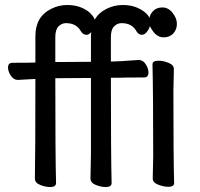

<svg xmlns="http://www.w3.org/2000/svg" viewBox="-20 -734 802 771"><path d="M346.2 -605Q337.4 -594.2 327.1 -594.2Q314 -594.2 305.2 -607.9Q287.1 -641.1 245.1 -641.1Q228 -641.1 215.1 -628.2Q202.1 -615.2 202.1 -585V-484.9L345.2 -485.8V-588.9Q345.2 -597.2 346.2 -605ZM656.2 16.1Q637.2 16.1 615.2 7.6Q593.3 -1 593.3 -17.1L595.2 -105Q595.2 -368.2 592.3 -475.1Q592.3 -490.2 616.2 -490.2Q635.3 -490.2 656.7 -481.7Q678.2 -473.1 678.2 -457L676.3 -368.2Q676.3 -105 679.2 1Q679.2 16.1 656.2 16.1ZM404.3 17.1Q385.3 17.1 364.3 8.5Q343.3 0 343.3 -17.1L345.2 -116.2V-420.9L202.1 -419.9Q202.1 -105 205.1 1Q205.1 17.1 181.2 17.1Q162.1 17.1 141.1 8.5Q120.1 0 120.1 -17.1Q122.1 -116.2 122.1 -417L51.3 -413.1Q35.2 -413.1 23.7 -429.9Q12.2 -446.8 12.2 -462.9Q12.2 -481.9 30.3 -481.9Q104 -481.9 122.1 -482.9V-588.9Q122.1 -668 187 -699.2Q216.3 -713.9 250.2 -713.9Q284.2 -713.9 309.8 -702.4Q335.4 -690.9 348.1 -674.8Q357.4 -665 360.4 -654.8Q376 -683.1 409.2 -699.2Q439 -713.9 473.1 -713.9Q507.3 -713.9 532.7 -702.4Q558.1 -690.9 572.3 -674.8Q577.1 -668.9 580.1 -662.1Q583 -676.8 593.3 -688Q607.4 -704.1 632.3 -704.1Q656.2 -704.1 673.3 -682.1Q690.4 -660.2 690.4 -638.2Q690.4 -615.2 675.8 -599.6Q661.1 -584 637.2 -584Q613.3 -584 596.2 -606Q587.4 -617.2 582 -628.9Q580.1 -621.1 574.2 -611.8Q562 -594.2 550.3 -594.2Q537.1 -594.2 528.3 -607.9Q510.3 -641.1 468.3 -641.1Q451.2 -641.1 438.2 -628.2Q425.3 -615.2 425.3 -585V-486.8Q451.2 -486.8 537.1 -493.2Q554.2 -493.2 565.2 -476.1Q576.2 -459 576.2 -442.9Q576.2 -422.9 558.1 -422.9Q475.1 -422.9 462.4 -421.9H425.3Q425.3 -105 428.2 1Q428.2 17.1 404.3 17.1Z"/></svg>

Font: LXGW WenKai GB Screen
Style: Regular
Weight: 400
Designer: LXGW / Fontworks Inc.
Foundry: LXGW / Fontworks Inc.
Version: Version 1.321;February 19, 2024;FontCreator 14.0.0.2901 64-b